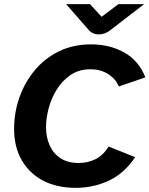

<svg xmlns="http://www.w3.org/2000/svg" viewBox="-20 -894 721 926"><path d="M346 12Q254 12 187.5 -23Q121 -58 84.5 -122Q48 -186 48 -272Q48 -352 74 -425Q100 -498 148 -555.5Q196 -613 264.5 -646.5Q333 -680 419 -680Q509 -680 579 -641Q649 -602 681 -521L553 -477Q537 -515 500.5 -537.5Q464 -560 417 -560Q361 -560 320.5 -532.5Q280 -505 253.5 -462Q227 -419 214.5 -371Q202 -323 202 -281Q202 -232 219.5 -193Q237 -154 271.5 -131Q306 -108 359 -108Q403 -108 440 -126Q477 -144 504 -187L632 -136Q579 -57 504 -22.5Q429 12 346 12ZM456 -728Q442 -728 430 -733Q418 -738 410 -747L299 -874H414L470 -813L551 -874H675L510 -747Q485 -728 456 -728Z"/></svg>

Font: Atkinson Hyperlegible Next
Style: Bold Italic
Weight: 700
Italic angle: -12°
Designer: Elliott Scott, Megan Eiswerth, Linus Boman, Theodore Petrosky, Letters from Sweden
Foundry: Applied Design Works, Letters from Sweden
Version: Version 2.001